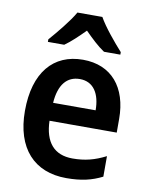

<svg xmlns="http://www.w3.org/2000/svg" viewBox="-87 -829 705 903"><g transform="rotate(10 266.0 -378.0)"><path d="M328 -766H209C185 -723 131 -658 96 -618V-606H174C204 -627 234 -656 268 -690C301 -657 332 -627 364 -606H442V-618C406 -658 353 -721 328 -766ZM274 -552C133 -552 46 -452 46 -268C46 -89 139 10 292 10C364 10 413 -2 463 -27V-125C410 -98 364 -86 305 -86C217 -86 171 -140 168 -242H489V-307C489 -458 410 -552 274 -552ZM275 -460C341 -460 373 -406 373 -328H170C176 -416 214 -460 275 -460Z"/></g></svg>

Font: Noto Sans Lao Looped SemiCondensed SemiBold
Style: Regular
Weight: 600
Width: 4
Designer: Mark Frömberg, Ben Mitchell
Foundry: The Fontpad Ltd
Version: Version 1.002